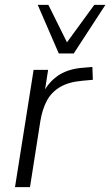

<svg xmlns="http://www.w3.org/2000/svg" viewBox="-20 -774 456 794"><path d="M42 0 119 -485H179L161 -370H150Q169 -422 212 -455.5Q255 -489 325 -494L362 -497L364 -444L320 -440Q263 -435 227.5 -413.5Q192 -392 173.5 -357Q155 -322 147 -274L104 0ZM223 -553 136 -754H180L257 -599L370 -754H416L285 -553Z"/></svg>

Font: Nunito Sans 12pt Light
Style: Italic
Weight: 300
Italic angle: -9°
Designer: Vernon Adams
Foundry: Vernon Adams
Version: Version 3.101;gftools[0.9.27]